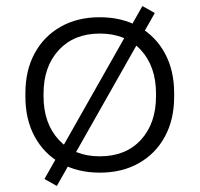

<svg xmlns="http://www.w3.org/2000/svg" viewBox="-20 -557 660 635"><path d="M310 14Q236 14 180.5 -17.5Q125 -49 94.5 -105.5Q64 -162 64 -237V-249Q64 -324 94.5 -380.5Q125 -437 180.5 -468.5Q236 -500 310 -500Q384 -500 439.5 -468.5Q495 -437 525.5 -380.5Q556 -324 556 -249V-237Q556 -162 525.5 -105.5Q495 -49 439.5 -17.5Q384 14 310 14ZM310 -40Q396 -40 446 -94.5Q496 -149 496 -239V-247Q496 -337 446 -391.5Q396 -446 310 -446Q225 -446 174.5 -391.5Q124 -337 124 -247V-239Q124 -149 174.5 -94.5Q225 -40 310 -40ZM492 -514 168 58 127 35 451 -537Z"/></svg>

Font: Space Grotesk Variable Light
Style: Regular
Weight: 300
Designer: Florian Karsten
Foundry: Florian Karsten
Version: Version 2.000